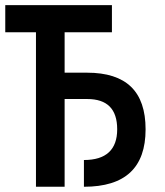

<svg xmlns="http://www.w3.org/2000/svg" viewBox="-25 -713 631 733"><path d="M295.4 0V-102.1Q358.9 -102.1 390.6 -131.6Q422.4 -161.1 422.4 -219.2Q422.4 -277.3 393.8 -306.2Q365.2 -335 307.6 -335H174.8V-435.5H307.6Q419.4 -435.5 475.1 -381.8Q530.8 -328.1 530.8 -219.2Q530.8 -109.4 472.2 -54.7Q413.6 0 295.4 0ZM112.3 0V-688.5H221.7V0ZM-4.9 -589.8V-693.4H402.3V-589.8Z"/></svg>

Font: Cascadia Code Medium
Style: Regular
Weight: 500
Monospace: yes
Designer: Aaron Bell
Foundry: Saja Typeworks
Version: Version 2407.024